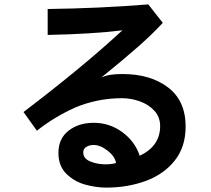

<svg xmlns="http://www.w3.org/2000/svg" viewBox="-20 -718 960 874"><path d="M721 -614Q675 -564 610 -506.5Q545 -449 441 -365Q461 -374 483 -377.5Q505 -381 538 -381Q665 -381 745 -320Q825 -259 825 -142Q825 -49 775 13.5Q725 76 642.5 106Q560 136 464 136Q418 136 368.5 122.5Q319 109 282.5 73.5Q246 38 246 -22Q246 -87 292 -123Q338 -159 407 -159Q478 -159 536 -117Q594 -75 616 -9Q709 -53 709 -144Q709 -185 683 -213.5Q657 -242 617 -256.5Q577 -271 536 -271Q423 -271 321 -228Q226 -185 148 -123L87 -208Q359 -415 537 -580Q400 -563 197 -559V-677Q433 -680 655 -698ZM407 -58Q387 -58 373 -49.5Q359 -41 359 -24Q359 4 391 17Q423 30 459 30Q490 30 508 24Q504 -5 470.5 -31.5Q437 -58 407 -58Z"/></svg>

Font: LINE Seed Sans KR Bold
Style: Regular
Weight: 700
Designer: LINE BX Design & Sandoll Inc & Dalton Maag Ltd
Foundry: Sandoll Inc.
Version: Version 1.000